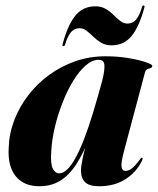

<svg xmlns="http://www.w3.org/2000/svg" viewBox="-20 -654 562 684"><path d="M422.5 -118.5Q410.5 -74 413 -59.5Q415.5 -45 427.5 -45Q437.5 -45 449 -53.5Q460.5 -62 477.5 -84.5Q481 -89.5 482.5 -91Q484 -92.5 485.5 -92Q488 -92 488 -88.5Q488 -85 484.5 -79Q465.5 -40.5 426.8 -15.5Q388 9.5 333 9.5Q297.5 9.5 283 -5.2Q268.5 -20 268.5 -46.5Q268.5 -55 270.5 -68Q272.5 -81 276 -97.2Q279.5 -113.5 284 -131Q288.5 -148.5 293.5 -166L298.5 -164Q277 -108 252 -69.2Q227 -30.5 195 -10.5Q163 9.5 120 9.5Q65.5 9.5 36.2 -26Q7 -61.5 11 -128Q12.5 -178 30.8 -225.8Q49 -273.5 80.8 -314.8Q112.5 -356 155 -387Q197.5 -418 248.2 -435.8Q299 -453.5 355.5 -453.5Q400 -453.5 438 -447Q476 -440.5 499.2 -432.5Q522.5 -424.5 522.5 -419.5Q522.5 -413.5 516.8 -411.8Q511 -410 505 -407.5Q499 -405 497 -398ZM162.5 -113Q159.5 -70 168.2 -53.2Q177 -36.5 191 -36.5Q205 -36.5 219.2 -50Q233.5 -63.5 248.5 -90.5Q263.5 -117.5 279 -157.2Q294.5 -197 310.5 -249.2Q326.5 -301.5 344 -366Q353 -401 352 -421Q351 -441 331.5 -441Q308.5 -441 285 -420.5Q261.5 -400 240.5 -365.5Q219.5 -331 202.8 -288.2Q186 -245.5 175.2 -200.2Q164.5 -155 162.5 -113ZM377 -492.5Q356 -492.5 340.5 -501.8Q325 -511 312.8 -523Q300.5 -535 288.8 -544.2Q277 -553.5 263 -553.5Q245 -553.5 232.8 -539.2Q220.5 -525 212 -495.5Q210.5 -489.5 206 -489.5Q201.5 -489.5 203 -496Q220 -562 247.2 -596.8Q274.5 -631.5 320 -631.5Q341 -631.5 356.8 -622.2Q372.5 -613 384.5 -600.8Q396.5 -588.5 408.5 -579.2Q420.5 -570 434.5 -570Q452.5 -570 464.8 -584.2Q477 -598.5 485.5 -628Q487 -634.5 491.5 -634.5Q496 -634.5 494.5 -628Q477 -561.5 449.8 -527Q422.5 -492.5 377 -492.5Z"/></svg>

Font: Fraunces 120pt
Style: Bold Italic
Weight: 700
Italic angle: -16°
Version: Version 1.000;[b76b70a41]